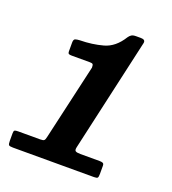

<svg xmlns="http://www.w3.org/2000/svg" viewBox="-102 -1003 554 620"><g transform="rotate(20 175.0 -693.0)"><path d="M-6 -473.5V-499Q-6 -507.5 -3 -509.2Q0 -511 9 -511H85Q95 -511 98 -513.8Q101 -516.5 103 -526L162.5 -786Q162.5 -795 160.2 -797.5Q158 -800 149.5 -800H88Q81 -800 77.8 -801.5Q74.5 -803 74.5 -811V-840Q74.5 -851 80 -853Q85.5 -855 95.5 -855.5Q137.5 -856 174.5 -866.2Q211.5 -876.5 236.5 -917Q240.5 -923 245.8 -926.5Q251 -930 261.5 -930H278Q294.5 -930 292 -917.5L204 -527.5Q201.5 -516.5 206.2 -513.8Q211 -511 222.5 -511H288.5Q295.5 -511 299.8 -509.2Q304 -507.5 304 -500V-472Q304 -462 301.8 -459Q299.5 -456 289.5 -456H11Q-0.5 -456 -3.2 -458.8Q-6 -461.5 -6 -473.5Z"/></g></svg>

Font: Besley* Heavy
Style: Italic
Weight: 800
Italic angle: -13°
Designer: Owen Earl
Foundry: indestructible type*
Version: Version 3.000; ttfautohint (v1.8.3)